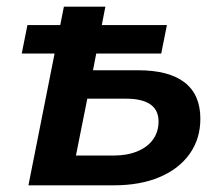

<svg xmlns="http://www.w3.org/2000/svg" viewBox="-20 -554 659 574"><path d="M45 -394 62 -479H479L462 -394ZM392 -344Q485 -344 532 -307.5Q579 -271 579 -199Q579 -139 547 -94Q515 -49 457 -24.5Q399 0 321 0H65L171 -534H295L258 -344ZM320 -89Q360 -89 390.5 -101.5Q421 -114 437.5 -137Q454 -160 454 -191Q454 -259 356 -259H241L207 -89Z"/></svg>

Font: MOST Montserrat SemiBold
Style: Italic
Weight: 600
Italic angle: -11.3°
Designer: Julieta Ulanovsky
Foundry: Julieta Ulanovsky
Version: Version 8.000;March 11, 2024;FontCreator 15.0.0.2926 64-bit